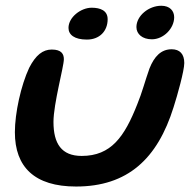

<svg xmlns="http://www.w3.org/2000/svg" viewBox="-20 -632 678 684"><path d="M521 -492C563 -492 600.5 -531 600.5 -570.5C600.5 -593 585.5 -611.5 554.5 -611.5C510 -611.5 466 -576 466 -535.5C466 -510.5 487.5 -492 521 -492ZM289.5 -491C334.5 -491 363.5 -521 363.5 -563.5C363.5 -594.5 337.5 -604.5 306.5 -604.5C268.5 -604.5 224 -571 224 -532.5C224 -508 245.5 -491 289.5 -491ZM251 32.5C434.5 32.5 541 -66 598.5 -250.5C612 -292.5 636.5 -380 636.5 -407.5C636.5 -439.5 620.5 -456.5 591.5 -456.5C554 -456.5 529.5 -431 512.5 -388C497 -344.5 485.5 -300 469 -260.5C423.5 -145 376 -76.5 271 -76.5C199 -76.5 170.5 -120.5 170.5 -197.5C170.5 -262.5 207.5 -394.5 207.5 -421C207.5 -439 199.5 -455.5 164.5 -455.5C132.5 -455.5 107.5 -436 84 -390.5C54.5 -327.5 33 -229 33 -161C33 -37 103 32.5 251 32.5Z"/></svg>

Font: Gluten
Style: Italic
Weight: 400
Italic angle: -13°
Designer: Tyler Finck
Foundry: Etcetera Type Company
Version: Version 0.920